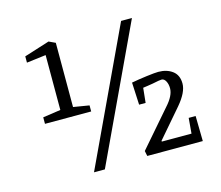

<svg xmlns="http://www.w3.org/2000/svg" viewBox="-91 -728 982 855"><g transform="rotate(-15 400.0 -301.0)"><path d="M300 -284V-256H87V-286L169 -298V-551L80 -540V-569L197 -606L227 -592V-296ZM533 -611H583L292 9H242ZM746 0H490L485 -24L628 -189Q666 -231 666 -265Q666 -284 658.5 -298Q651 -312 639 -312Q630 -312 597 -305Q584 -303 572 -301Q560 -299 551 -298L544 -230H514L509 -333Q540 -339 579.5 -344Q619 -349 634 -349Q673 -349 699 -329.5Q725 -310 725 -271Q725 -231 680 -178L569 -49V-45H706L712 -116H744Z"/></g></svg>

Font: Grenze Light
Style: Regular
Weight: 300
Designer: Renata Polastri
Foundry: Omnibus-Type
Version: Version 1.002; ttfautohint (v1.8)